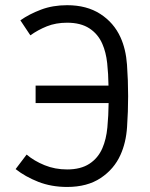

<svg xmlns="http://www.w3.org/2000/svg" viewBox="-20 -721 584 750"><path d="M242.2 -700.7Q318.8 -700.7 371.8 -666.5Q424.8 -632.3 450.7 -575.2Q471.7 -529.3 476.1 -468.3Q480.5 -407.2 480.5 -345.7Q480.5 -285.2 476.3 -224.4Q472.2 -163.6 450.7 -116.2Q425.8 -60.5 373.3 -25.6Q320.8 9.3 242.2 9.3Q180.7 9.3 129.6 -10.7Q78.6 -30.8 41 -60.5L84 -117.2Q113.3 -92.3 154.1 -75.7Q194.8 -59.1 242.2 -59.1Q295.4 -59.1 329.3 -81.3Q363.3 -103.5 379.9 -142.1Q395 -176.8 399.4 -223.1Q403.8 -269.5 404.3 -318.4H119.1V-386.7H403.8Q403.3 -431.6 398.7 -474.4Q394 -517.1 379.9 -549.3Q363.3 -587.9 329.3 -610.1Q295.4 -632.3 242.2 -632.3Q198.2 -632.3 163.1 -618.2Q127.9 -604 98.6 -583L59.6 -641.6Q94.2 -666 140.1 -683.3Q186 -700.7 242.2 -700.7Z"/></svg>

Font: Gidole
Style: Regular
Weight: 400
Version: Version 2.100; ttfautohint (v1.8.4.7-5d5b)